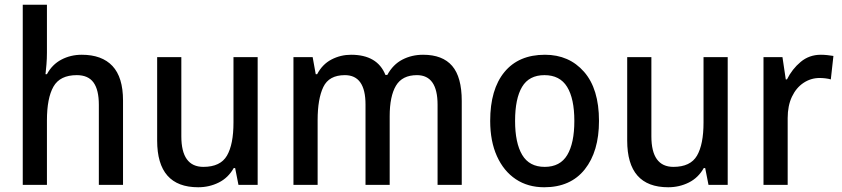

<svg xmlns="http://www.w3.org/2000/svg" viewBox="-20 -780 3551 810"><path d="M178 -557Q178 -533 176 -508.5Q174 -484 172 -467H178Q200 -508 239 -528.5Q278 -549 325 -549Q410 -549 454.5 -501.5Q499 -454 499 -356V0H397V-338Q397 -401 374.5 -432Q352 -463 304 -463Q233 -463 205.5 -414.5Q178 -366 178 -272V0H76V-760H178Z M1067 -539V0H986L972 -71H966Q943 -30 903 -10Q863 10 816 10Q643 10 643 -187V-539H745V-205Q745 -76 838 -76Q910 -76 937.5 -123.5Q965 -171 965 -263V-539Z M1765 -549Q1847 -549 1887.5 -502Q1928 -455 1928 -354V0H1826V-338Q1826 -463 1739 -463Q1677 -463 1650.5 -418.5Q1624 -374 1624 -290V0H1522V-339Q1522 -463 1435 -463Q1368 -463 1344 -413Q1320 -363 1320 -273V0H1218V-539H1299L1312 -467H1318Q1340 -509 1378.5 -529Q1417 -549 1461 -549Q1572 -549 1606 -464H1614Q1638 -508 1677.5 -528.5Q1717 -549 1765 -549Z M2507 -270Q2507 -141 2447 -65.5Q2387 10 2276 10Q2207 10 2156 -24Q2105 -58 2076.5 -121Q2048 -184 2048 -270Q2048 -403 2108 -476Q2168 -549 2279 -549Q2381 -549 2444 -477Q2507 -405 2507 -270ZM2153 -270Q2153 -177 2183 -126.5Q2213 -76 2278 -76Q2343 -76 2373 -126Q2403 -176 2403 -270Q2403 -364 2372.5 -413.5Q2342 -463 2277 -463Q2212 -463 2182.5 -413.5Q2153 -364 2153 -270Z M3050 -539V0H2969L2955 -71H2949Q2926 -30 2886 -10Q2846 10 2799 10Q2626 10 2626 -187V-539H2728V-205Q2728 -76 2821 -76Q2893 -76 2920.5 -123.5Q2948 -171 2948 -263V-539Z M3443 -549Q3456 -549 3470 -547.5Q3484 -546 3496 -544L3485 -445Q3475 -448 3462 -449.5Q3449 -451 3438 -451Q3401 -451 3370 -430.5Q3339 -410 3321 -372Q3303 -334 3303 -282V0H3201V-539H3281L3295 -445H3300Q3322 -489 3358 -519Q3394 -549 3443 -549Z"/></svg>

Font: Noto Sans Sinhala UI SemiCondensed Medium
Style: Regular
Weight: 500
Width: 4
Designer: Jelle Bosma - Monotype Design Team
Foundry: Monotype Imaging Inc.
Version: Version 2.006; ttfautohint (v1.8.4.7-5d5b)